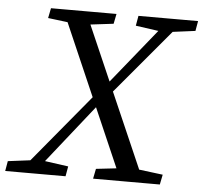

<svg xmlns="http://www.w3.org/2000/svg" viewBox="-51 -722 821 774"><g transform="rotate(5 359.0 -335.0)"><path d="M-2.2 0H242L249.1 -40.4L141.5 -55.4H123.4L4.8 -40.4L-2.2 0ZM52.2 0H111.6L368.7 -324L342.3 -349.9L52.2 0ZM116.4 -629.3 237.8 -614.3H257.1L381.5 -629.3L389.6 -669.7H124.5L116.4 -629.3ZM465.3 0H558.2L266 -669.7H174.1L465.3 0ZM353.4 0H623.5L631.6 -40.4L512.2 -55.4H493.9L361.5 -40.4L353.4 0ZM345.3 -346.2 371.7 -320.2 665.3 -669.7H606.8L345.3 -346.2ZM471.3 -629.3 577.8 -614.3H596.9L712.6 -629.3L719.7 -669.7H478.4L471.3 -629.3Z"/></g></svg>

Font: Source Serif Variable
Style: Italic
Weight: 389
Italic angle: -12°
Designer: Frank Grießhammer
Foundry: Adobe Systems Incorporated
Version: Version 3.001;hotconv 1.0.111;makeotfexe 2.5.65597